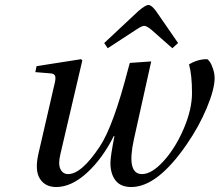

<svg xmlns="http://www.w3.org/2000/svg" viewBox="-20 -740 883 772"><path d="M399 -567 537 -696Q565 -720 577 -720Q589 -720 607 -696L696 -567L673 -546L588 -621Q569 -636 560 -636Q550 -636 528 -621L413 -546ZM122 -450 127 -474 306 -502 311 -497 223 -121Q213 -80 223 -60Q233 -40 254 -40Q308 -40 382 -152Q436 -234 495 -462Q500 -479 502 -487L588 -493L518 -178Q488 -40 551 -40Q590 -40 637.5 -92Q685 -144 718.5 -222Q752 -300 752 -366Q752 -439 740 -481Q774 -502 812 -502Q816 -502 823.5 -491.5Q831 -481 837 -462Q843 -443 843 -424Q842 -379 811 -305Q780 -231 731 -160Q613 12 508 12Q465 12 444.5 -14.5Q424 -41 424 -85Q424 -110 440 -192L438 -194Q392 -102 329.5 -45Q267 12 206 12Q161 12 140 -22Q119 -56 135 -124L198 -397Q205 -423 202 -433.5Q199 -444 183 -445Z"/></svg>

Font: Heuristica
Style: Italic
Weight: 400
Italic angle: -13°
Version: Version 1.0.2